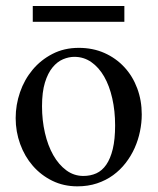

<svg xmlns="http://www.w3.org/2000/svg" viewBox="-20 -624 540 658"><path d="M465.8 -231.9Q465.8 -203.1 459.7 -173.6Q453.6 -144 441.4 -116.7Q429.2 -89.4 410.6 -65.4Q392.1 -41.5 367.7 -23.7Q343.3 -5.9 312.5 4.4Q281.7 14.6 245.1 14.6Q198.2 14.6 159.4 -4.4Q120.6 -23.4 92.5 -55.7Q64.5 -87.9 49.1 -130.4Q33.7 -172.9 33.7 -219.2Q33.7 -264.6 48.6 -307.9Q63.5 -351.1 91.6 -384.8Q119.6 -418.5 159.7 -439.2Q199.7 -460 250 -460Q298.3 -460 337.9 -442.4Q377.4 -424.8 406 -394Q434.6 -363.3 450.2 -321.5Q465.8 -279.8 465.8 -231.9ZM374.5 -194.3Q374.5 -244.1 364.7 -287.1Q355 -330.1 336.9 -361.6Q318.8 -393.1 293 -411.1Q267.1 -429.2 234.9 -429.2Q215.8 -429.2 196 -420.9Q176.3 -412.6 160.2 -393.1Q144 -373.5 134 -341.1Q124 -308.6 124 -259.8Q124 -211.9 134 -168.5Q144 -125 162.6 -92.3Q181.2 -59.6 207.3 -40.3Q233.4 -21 265.6 -21Q290 -21 310.1 -30Q330.1 -39.1 344.2 -59.6Q358.4 -80.1 366.5 -113.3Q374.5 -146.5 374.5 -194.3ZM92.3 -549.3V-603.5H406.2V-549.3Z"/></svg>

Font: Doulos SIL Afr
Style: Regular
Weight: 400
Designer: Walt Agee, Victor Gaultney, Peter Martin, Debbi Hosken, Becca Hirsbrunner
Foundry: SIL International
Version: Version 5.000